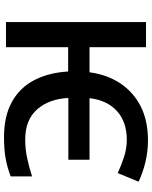

<svg xmlns="http://www.w3.org/2000/svg" viewBox="82 -846 774 979"><g transform="rotate(90 469.5 -357.0)"><path d="M681 10Q572 10 499.5 -30.5Q427 -71 389 -144.5Q351 -218 345 -317H221V0H93V-714H221V-426H349Q361 -515 405 -582Q449 -649 522 -686.5Q595 -724 697 -724Q753 -724 807 -711Q861 -698 907 -676L863 -570Q823 -588 780.5 -602Q738 -616 693 -616Q603 -616 547.5 -566.5Q492 -517 481 -426H795V-318H480Q485 -219 538.5 -158.5Q592 -98 692 -98Q739 -98 784.5 -107.5Q830 -117 880 -133V-24Q833 -6 787 2Q741 10 681 10Z"/></g></svg>

Font: Noto Sans SemiBold
Style: Regular
Weight: 600
Designer: Monotype Design Team
Foundry: Monotype Imaging Inc.
Version: Version 2.007